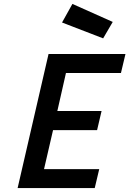

<svg xmlns="http://www.w3.org/2000/svg" viewBox="-20 -961 661 981"><path d="M350 -941 556 -849 507 -765 297 -846ZM70 0 228 -685H621L598 -588H317L273 -394H499L476 -296H251L205 -97H487L464 0Z"/></svg>

Font: Titillium Web SemiBold
Style: Italic
Weight: 600
Italic angle: -13°
Version: Version 1.002;PS 57.000;hotconv 1.0.70;makeotf.lib2.5.55311